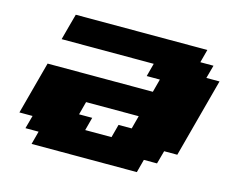

<svg xmlns="http://www.w3.org/2000/svg" viewBox="-90 -753 1065 881"><g transform="rotate(15 442.0 -312.5)"><path d="M125 0H625L641.6 -62.5H704.1L721.2 -125H783.7Q800.8 -187.5 833.7 -312.5Q866.7 -437.5 883.8 -500H821.3L838.4 -562.5H775.9L792.5 -625H167.5Q161.6 -604 150.4 -562.3Q139.2 -520.5 133.8 -500H571.3L554.7 -437.5H617.2L600.6 -375H100.6Q89.4 -333 67.1 -250Q44.9 -167 33.7 -125H96.2L79.1 -62.5H141.6ZM471.2 -125H346.2L362.8 -187.5H300.3L316.9 -250H566.9L550.3 -187.5H487.8Z"/></g></svg>

Font: Faithful 32x
Style: BoldOblique
Weight: 400
Foundry: Faithful Resource Pack
Version: Version 1.0; January 27, 2023